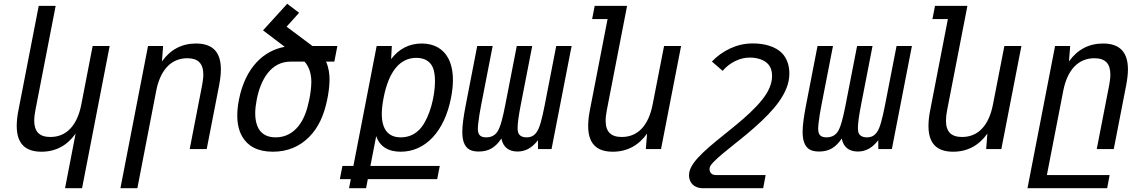

<svg xmlns="http://www.w3.org/2000/svg" viewBox="-20 -791 6061 1019"><path d="M325.2 208H415.5L562 -546.9H471.7L411.6 -236.8C389.6 -123 331.1 -64 247.6 -64C188.5 -64 161.6 -92.8 161.6 -151.4C161.6 -167.5 164.1 -186 168 -207L275.4 -759.8H185.5L78.1 -207C71.8 -175.8 68.8 -147.5 68.8 -123C68.8 -31.7 111.3 14.2 200.2 14.2C275.9 14.2 336.9 -19 381.3 -82Z M619.1 208H709L809.1 -309.1C830.1 -417.5 886.7 -481.9 974.1 -481.9C1030.3 -481.9 1059.1 -455.1 1059.1 -395C1059.1 -378.4 1056.6 -359.9 1052.7 -338.9L986.8 0H1077.1L1143.1 -338.9C1148.9 -370.1 1152.3 -397.9 1152.3 -422.4C1152.3 -515.1 1108.4 -560.1 1020 -560.1C945.3 -560.1 883.8 -527.8 839.4 -464.8L845.7 -546.9H765.6Z M1428.2 14.2C1508.3 14.2 1571.8 -14.6 1621.1 -64.5C1671.4 -115.2 1699.7 -181.2 1716.3 -261.2C1721.7 -286.6 1729 -330.6 1729 -367.7C1729 -399.9 1724.1 -434.1 1710.4 -463.9H1754.4L1770.5 -546.9H1638.2L1501 -649.4L1567.4 -723.1L1504.4 -771L1376 -629.9L1491.2 -542.5C1437 -532.7 1385.3 -506.8 1342.3 -460.9C1299.3 -415 1265.1 -349.1 1248 -261.2C1242.2 -231.9 1239.3 -204.1 1239.3 -178.2C1239.3 -134.8 1247.6 -96.2 1266.6 -64.5C1294.9 -16.6 1345.7 14.2 1428.2 14.2ZM1442.9 -62C1392.1 -62 1361.3 -84.5 1346.2 -121.1C1338.4 -140.6 1334.5 -163.6 1334.5 -189C1334.5 -211.9 1337.4 -236.3 1342.3 -261.2C1352.5 -314.5 1371.6 -366.7 1401.9 -404.3C1431.2 -440.9 1470.7 -463.9 1521.5 -463.9H1596.2C1623 -435.1 1632.3 -393.6 1632.3 -357.4C1632.3 -326.2 1627 -289.6 1621.1 -261.2C1610.4 -208.5 1594.2 -159.2 1563.5 -121.1C1534.2 -85 1494.6 -62 1442.9 -62Z M1832.5 208H1922.9L1932.1 159.7H2300.3L2314 89.8H1945.8L1976.6 -68.8C1994.6 -14.2 2039.6 14.2 2106.9 14.2C2172.9 14.2 2231 -13.2 2276.9 -62.5C2323.2 -112.3 2356.4 -183.1 2373.5 -271C2380.4 -305.2 2383.8 -337.4 2383.8 -366.2C2383.8 -413.1 2375 -452.1 2358.4 -482.9C2332.5 -530.8 2285.2 -560.1 2218.3 -560.1C2152.3 -560.1 2096.7 -531.7 2055.7 -477.1L2059.6 -546.9H1979L1855.5 89.8H1797.4L1783.7 159.7H1841.8ZM2107.4 -62C2040 -62 2006.3 -105 2006.3 -186.5C2006.3 -211.4 2009.8 -240.2 2016.1 -272.9C2043 -410.6 2101.6 -483.9 2189.5 -483.9C2235.4 -483.9 2264.6 -463.9 2277.8 -431.2C2285.2 -412.6 2288.6 -387.7 2288.6 -359.9C2288.6 -278.3 2260.3 -170.4 2216.3 -115.2C2188.5 -80.1 2151.4 -62 2107.4 -62Z M2521 13.2C2574.7 13.2 2609.4 -8.8 2641.1 -55.7C2650.4 -8.3 2682.1 13.2 2726.6 13.2C2767.1 13.2 2803.2 -4.9 2835 -46.9L2835.4 0H2907.2L3013.7 -546.9H2932.1L2871.1 -233.9C2863.8 -196.3 2856.9 -166.5 2850.1 -142.1C2837.4 -97.2 2820.8 -62 2774.9 -62C2748 -62 2733.9 -73.7 2729.5 -89.4C2728 -94.7 2727.1 -102.1 2727.1 -111.8C2727.1 -136.2 2732.4 -176.3 2743.7 -233.9L2804.7 -546.9H2722.7L2661.6 -233.9C2647.9 -163.6 2635.3 -114.7 2619.6 -91.8C2606.9 -72.8 2587.4 -62 2560.1 -62C2525.4 -62 2516.1 -79.6 2516.1 -108.9C2516.1 -118.2 2517.1 -128.4 2518.6 -140.1C2522 -170.4 2526.4 -195.3 2533.7 -233.9L2594.7 -546.9H2512.7L2451.2 -230C2439.9 -170.9 2433.6 -126 2433.6 -91.3C2433.6 -69.3 2436 -51.8 2440.9 -37.1C2453.6 1 2481 13.2 2521 13.2Z M3232.4 14.2C3308.1 14.2 3369.6 -19 3414.1 -82L3407.7 0H3488.3L3594.7 -546.9H3504.4L3443.8 -236.8C3422.4 -126 3366.2 -64 3279.8 -64C3222.2 -64 3194.3 -91.8 3194.3 -150.9C3194.3 -167.5 3196.8 -186 3200.7 -207L3308.1 -759.8H3136.2L3122.6 -689.9H3204.6L3110.8 -207C3104.5 -175.8 3101.6 -147.5 3101.6 -122.6C3101.6 -32.2 3143.1 14.2 3232.4 14.2Z M3711.9 208H4030.3L4043.5 138.2H3780.3C3763.2 138.2 3754.4 131.3 3750 123.5C3747.1 118.2 3745.6 111.8 3745.6 106.4C3745.6 104.5 3745.6 102.5 3746.1 101.1C3748 91.3 3753.4 83 3766.6 69.3C3792.5 42.5 3830.1 11.7 3875 -23.9C3888.7 -34.7 3922.4 -61.5 3946.8 -82C4003.9 -129.9 4049.8 -173.3 4085.4 -214.8C4125.5 -261.7 4154.8 -310.5 4165 -359.4C4168 -373.5 4169.4 -387.7 4169.4 -401.4C4169.4 -443.8 4155.8 -482.4 4130.9 -508.3C4098.1 -542.5 4040.5 -560.5 3976.6 -560.5C3930.7 -560.5 3893.1 -551.3 3856 -534.2C3818.8 -517.1 3786.1 -493.7 3758.3 -464.4L3815.4 -415C3833.5 -437 3857.4 -455.1 3882.8 -467.3C3910.2 -480.5 3935.1 -485.4 3960.4 -485.4C4000 -485.4 4035.6 -473.1 4055.7 -451.7C4070.8 -435.5 4077.6 -413.6 4077.6 -388.7C4077.6 -379.4 4076.7 -369.6 4074.7 -359.4C4065.4 -313.5 4037.6 -272.9 3995.6 -228C3952.6 -182.1 3903.8 -141.6 3853 -100.6C3817.4 -71.8 3752.9 -21 3712.4 17.6C3673.3 54.7 3645 89.8 3638.2 123.5C3637.2 128.9 3636.7 134.3 3636.7 139.6C3636.7 157.2 3642.6 172.4 3651.4 183.1C3664.1 198.7 3684.6 208 3711.9 208Z M4327.1 13.2C4380.9 13.2 4415.5 -8.8 4447.3 -55.7C4456.5 -8.3 4488.3 13.2 4532.7 13.2C4573.2 13.2 4609.4 -4.9 4641.1 -46.9L4641.6 0H4713.4L4819.8 -546.9H4738.3L4677.2 -233.9C4669.9 -196.3 4663.1 -166.5 4656.2 -142.1C4643.6 -97.2 4627 -62 4581.1 -62C4554.2 -62 4540 -73.7 4535.6 -89.4C4534.2 -94.7 4533.2 -102.1 4533.2 -111.8C4533.2 -136.2 4538.6 -176.3 4549.8 -233.9L4610.8 -546.9H4528.8L4467.8 -233.9C4454.1 -163.6 4441.4 -114.7 4425.8 -91.8C4413.1 -72.8 4393.6 -62 4366.2 -62C4331.5 -62 4322.3 -79.6 4322.3 -108.9C4322.3 -118.2 4323.2 -128.4 4324.7 -140.1C4328.1 -170.4 4332.5 -195.3 4339.8 -233.9L4400.9 -546.9H4318.8L4257.3 -230C4246.1 -170.9 4239.7 -126 4239.7 -91.3C4239.7 -69.3 4242.2 -51.8 4247.1 -37.1C4259.8 1 4287.1 13.2 4327.1 13.2Z M5038.6 14.2C5114.3 14.2 5175.8 -19 5220.2 -82L5213.9 0H5294.4L5400.9 -546.9H5310.5L5250 -236.8C5228.5 -126 5172.4 -64 5085.9 -64C5028.3 -64 5000.5 -91.8 5000.5 -150.9C5000.5 -167.5 5002.9 -186 5006.8 -207L5114.3 -759.8H4942.4L4928.7 -689.9H5010.7L4917 -207C4910.6 -175.8 4907.7 -147.5 4907.7 -122.6C4907.7 -32.2 4949.2 14.2 5038.6 14.2Z M5433.1 208H5856L5869.1 138.2H5536.1L5623 -309.1C5644.5 -419.4 5702.1 -481.9 5788.1 -481.9C5845.7 -481.9 5873 -454.1 5873 -395C5873 -378.4 5870.6 -359.9 5866.7 -338.9L5800.8 0H5891.1L5957 -338.9C5962.9 -370.1 5966.3 -397.9 5966.3 -422.4C5966.3 -515.1 5922.4 -560.1 5834 -560.1C5759.3 -560.1 5697.8 -527.8 5653.3 -464.8L5659.7 -546.9H5579.6Z"/></svg>

Font: Hack
Style: Oblique
Weight: 400
Italic angle: -12°
Monospace: yes
Designer: Christopher Simpkins
Foundry: Christopher Simpkins
Version: Version 2.010